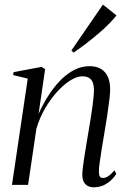

<svg xmlns="http://www.w3.org/2000/svg" viewBox="-20 -803 546 834"><path d="M147.5 -308Q168 -354 193 -392Q218 -430 246.2 -457.8Q274.5 -485.5 305.2 -500.5Q336 -515.5 368 -515.5Q412.5 -515.5 435.5 -489.5Q458.5 -463.5 458.5 -414Q458.5 -398.5 455 -369Q451.5 -339.5 445.8 -302.2Q440 -265 433.5 -226Q427.5 -190.5 422 -156.8Q416.5 -123 413 -97.2Q409.5 -71.5 409.5 -58Q409.5 -43.5 413.2 -36.8Q417 -30 427.5 -30Q437.5 -30 449.8 -37.5Q462 -45 477 -63L485.5 -48Q475 -31.5 460.2 -18.2Q445.5 -5 427.2 2.8Q409 10.5 386.5 10.5Q373 10.5 361.8 5Q350.5 -0.5 344 -12.8Q337.5 -25 337.5 -45.5Q337.5 -55.5 339.8 -74.8Q342 -94 346 -119.8Q350 -145.5 355 -175Q360 -204.5 365 -235Q369.5 -262 373.8 -288Q378 -314 381.2 -337.2Q384.5 -360.5 386.2 -379.5Q388 -398.5 388 -411.5Q388 -432 382.8 -445.2Q377.5 -458.5 366.2 -465Q355 -471.5 337 -471.5Q314 -471.5 285.2 -453.5Q256.5 -435.5 227.8 -403.8Q199 -372 175.2 -331Q151.5 -290 138 -243.5L102 0H32L100.5 -461.5L37 -477L39 -489.5L160.5 -512.5L176 -502.5ZM290 -583.5 427 -783 486 -736Q473.5 -720.5 458.2 -704.5Q443 -688.5 424.8 -672.2Q406.5 -656 386.5 -639.5Q366.5 -623 344.8 -606.8Q323 -590.5 300 -574.5Z"/></svg>

Font: Merriweather 144pt Light
Style: Italic
Weight: 300
Italic angle: -7.8°
Version: Version 2.101